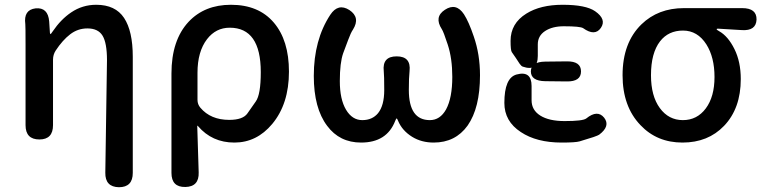

<svg xmlns="http://www.w3.org/2000/svg" viewBox="-20 -584 3203 804"><path d="M478 200Q420 199 421 139L428 -332Q428 -404 409.5 -434.5Q391 -465 346 -465Q306 -465 274 -440.5Q242 -416 213 -372Q202 -355 202 -334V-60Q202 0 145 0Q87 0 87 -60V-394Q87 -478 86 -483Q78 -543 129 -549Q181 -554 186 -494L189 -447Q190 -441 191.5 -441Q193 -441 201 -453Q235 -503 278 -532Q325 -564 383 -564Q463 -564 499.5 -509Q536 -454 536 -346V140Q536 200 478 200Z M756 199Q698 200 698 140V-276Q698 -416 770 -493Q837 -564 947 -564Q1063 -564 1126.5 -489.5Q1190 -415 1190 -284Q1190 -149 1120 -65Q1055 13 961.5 13Q868 13 809 -56Q806 -60 806 -55L812 138Q814 198 756 199ZM940 -82Q997 -82 1016 -109Q1033 -134 1051 -159Q1072 -188 1072 -282Q1072 -468 942 -468Q884 -468 847 -420Q807 -368 807 -279V-166Q807 -147 819 -133Q862 -82 940 -82Z M1492 13Q1402 13 1350 -57Q1294 -131 1294 -266Q1294 -417 1363 -522Q1396 -572 1443 -542Q1490 -511 1458 -460Q1449 -447 1438 -417Q1427 -389 1417 -361Q1403 -321 1403 -244.5Q1403 -168 1429 -124.5Q1455 -81 1497 -81Q1539 -81 1563 -110Q1589 -142 1589 -207Q1589 -268 1587 -286Q1580 -348 1641 -348Q1702 -348 1695 -286Q1692 -259 1692 -207Q1692 -81 1780 -81Q1823 -81 1848 -126Q1874 -174 1874 -262Q1874 -339 1855 -397Q1837 -452 1830 -462Q1797 -513 1843 -543Q1890 -574 1923 -524Q1943 -493 1964 -431Q1990 -356 1990 -269Q1990 -132 1938 -58Q1887 13 1796 13Q1745 13 1706 -11Q1664 -37 1647 -78Q1643 -88 1641 -88Q1639 -88 1635 -78Q1600 13 1492 13Z M2263 -244Q2203 -245 2203 -285Q2203 -325 2263 -326L2353 -327Q2413 -328 2413 -285Q2413 -242 2353 -243ZM2232 -350Q2232 -283 2169 -305Q2163 -307 2156 -317Q2140 -342 2123 -366Q2118 -374 2118 -413Q2118 -486 2184 -527Q2243 -564 2336 -564Q2433 -564 2472 -537Q2521 -503 2496 -467Q2471 -431 2422 -466Q2410 -474 2341 -474Q2293 -474 2262.5 -454Q2232 -434 2232 -398ZM2143 -272Q2206 -289 2206 -224V-164Q2206 -123 2242.5 -100Q2279 -77 2344 -77Q2421 -77 2435 -88Q2482 -126 2510 -91Q2537 -56 2489 -20Q2485 -17 2465 -10Q2436 -1 2407 8Q2390 13 2332 13Q2227 13 2161 -31Q2092 -76 2092 -153Q2092 -258 2143 -272Z M2662 -60Q2587 -138 2587 -269Q2587 -405 2666 -482Q2736 -550 2844 -550H3088Q3149 -550 3148 -502Q3146 -454 3086 -458L2986 -464Q2981 -464 2981 -461.5Q2981 -459 2992 -453Q3029 -432 3055.5 -378.5Q3082 -325 3082 -253Q3082 -130 3012 -57Q2945 13 2838 13Q2731 13 2662 -60ZM2938 -398Q2901 -456 2840 -456Q2779 -456 2744 -411Q2706 -362 2706 -269Q2706 -182 2743 -131.5Q2780 -81 2839.5 -81Q2899 -81 2935.5 -130Q2972 -179 2972 -261.5Q2972 -344 2938 -398Z"/></svg>

Font: Resource Han Rounded JP Medium
Style: Regular
Weight: 500
Designer: Cyano Hao (round all glyphs); Ryoko NISHIZUKA 西塚涼子 (kana, bopomofo & ideographs); Paul D. Hunt (Latin, Greek & Cyrillic)
Foundry: Cyano Hao
Version: 0.990